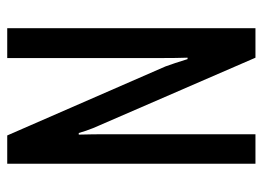

<svg xmlns="http://www.w3.org/2000/svg" viewBox="-118 -609 727 531"><g transform="rotate(90 245.5 -343.5)"><path d="M58 0V-686.5H139.6L327.1 -254.2Q330.1 -248.2 334.1 -238Q338.2 -227.9 341.7 -217.5Q345.2 -207.1 347.8 -197.8H352.3Q351.8 -214.1 351.6 -231.5Q351.3 -248.8 351.3 -258.4V-686.5H432.8V0H354.6L163.7 -437.7Q160.2 -446.8 154.4 -464.5Q148.6 -482.2 143.5 -498.7H139.5Q140 -484.6 140.3 -465.8Q140.5 -446.9 140.5 -434V0Z"/></g></svg>

Font: Archivo SemiBold ExtraCondensed
Style: Regular
Weight: 600
Width: 2
Version: Version 2.001